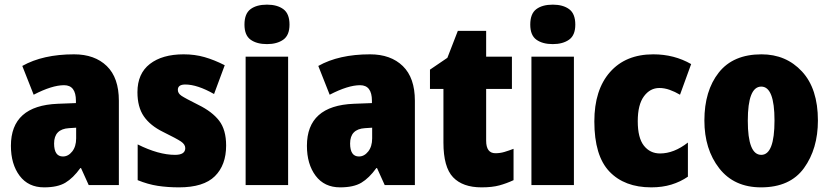

<svg xmlns="http://www.w3.org/2000/svg" viewBox="-20 -797 3578 827"><path d="M308 -247V-201Q308 -166 291 -144.5Q274 -123 251 -123Q213 -123 213 -179Q213 -241 277 -245ZM299 -563Q165 -563 76 -513L125 -389Q204 -430 256 -430Q307 -430 307 -363V-353L229 -350Q27 -342 27 -169Q27 -90 64.5 -40Q102 10 170 10Q228 10 261.5 -10Q295 -30 326 -73H329L362 0H492V-363Q492 -462 440 -512.5Q388 -563 299 -563Z M954 -170Q954 -238 924 -277Q894 -316 835 -345Q777 -374 761.5 -384.5Q746 -395 746 -410Q746 -433 778 -433Q830 -433 902 -392L948 -516Q903 -539 861 -551Q819 -563 771 -563Q679 -563 625.5 -521.5Q572 -480 572 -400Q572 -336 599.5 -296Q627 -256 682 -229Q741 -200 759.5 -187.5Q778 -175 778 -159Q778 -130 734 -130Q663 -130 573 -175V-21Q617 -3 659.5 3.5Q702 10 751 10Q857 10 905.5 -38Q954 -86 954 -170Z M1130 -777Q1085 -777 1059 -757.5Q1033 -738 1033 -691Q1033 -645 1059.5 -626Q1086 -607 1130 -607Q1173 -607 1200 -626Q1227 -645 1227 -691Q1227 -738 1200.5 -757.5Q1174 -777 1130 -777ZM1221 -553H1038V0H1221Z M1583 -247V-201Q1583 -166 1566 -144.5Q1549 -123 1526 -123Q1488 -123 1488 -179Q1488 -241 1552 -245ZM1574 -563Q1440 -563 1351 -513L1400 -389Q1479 -430 1531 -430Q1582 -430 1582 -363V-353L1504 -350Q1302 -342 1302 -169Q1302 -90 1339.5 -40Q1377 10 1445 10Q1503 10 1536.5 -10Q1570 -30 1601 -73H1604L1637 0H1767V-363Q1767 -462 1715 -512.5Q1663 -563 1574 -563Z M2114 -137Q2074 -137 2074 -191V-414H2185V-553H2074V-664H1952L1907 -548L1832 -497V-414H1890V-183Q1890 -77 1931.5 -33.5Q1973 10 2054 10Q2100 10 2131 1.5Q2162 -7 2192 -21V-156Q2171 -148 2152.5 -142.5Q2134 -137 2114 -137Z M2361 -777Q2316 -777 2290 -757.5Q2264 -738 2264 -691Q2264 -645 2290.5 -626Q2317 -607 2361 -607Q2404 -607 2431 -626Q2458 -645 2458 -691Q2458 -738 2431.5 -757.5Q2405 -777 2361 -777ZM2452 -553H2269V0H2452Z M2785 10Q2833 10 2872 -2Q2911 -14 2943 -36V-183Q2883 -136 2823 -136Q2780 -136 2753.5 -169.5Q2727 -203 2727 -275Q2727 -346 2753.5 -382Q2780 -418 2820 -418Q2842 -418 2864.5 -410Q2887 -402 2909 -389L2957 -521Q2884 -563 2794 -563Q2675 -563 2607.5 -486.5Q2540 -410 2540 -274Q2540 -126 2605 -58Q2670 10 2785 10Z M3503 -278Q3503 -415 3434.5 -489Q3366 -563 3260 -563Q3138 -563 3076 -484.5Q3014 -406 3014 -278Q3014 -154 3078 -72Q3142 10 3258 10Q3383 10 3443 -73Q3503 -156 3503 -278ZM3201 -277Q3201 -424 3259 -424Q3316 -424 3316 -278Q3316 -130 3259 -130Q3201 -130 3201 -277Z"/></svg>

Font: Noto Sans Display SemiCondensed Black
Style: Regular
Weight: 900
Width: 4
Designer: Monotype Design Team
Foundry: Monotype Imaging Inc.
Version: Version 1.900